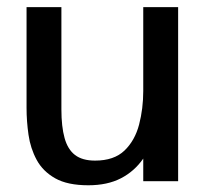

<svg xmlns="http://www.w3.org/2000/svg" viewBox="-20 -520 592 551"><path d="M233.4 11.7Q173.8 11.7 138.4 -8.3Q103 -28.3 85.2 -61.3Q67.4 -94.2 61.8 -133.3Q56.2 -172.4 56.2 -210.4V-499.5H156.2V-206.1Q156.2 -156.7 165.3 -124Q174.3 -91.3 195.3 -75.2Q216.3 -59.1 252.9 -59.1Q307.1 -59.1 337.2 -87.9Q367.2 -116.7 379.2 -162.6Q391.1 -208.5 391.1 -258.8V-499.5H491.2V0H391.1V-64.9Q365.7 -28.3 326.9 -8.3Q288.1 11.7 233.4 11.7Z"/></svg>

Font: Pontano Sans SemiBold
Style: Regular
Weight: 600
Designer: Vernon Adams
Foundry: Vernon Adams
Version: Version 2.001